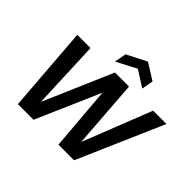

<svg xmlns="http://www.w3.org/2000/svg" viewBox="-204 -1208 1477 1477"><g transform="rotate(45 535.0 -469.5)"><path d="M154 0 100 -700H244L267 -140H268L510 -700H663L704 -141H705L925 -700H1070L765 0H595L552 -520H551L324 0ZM451 -760 468 -856 630 -939 763 -856 746 -761 614 -845Z"/></g></svg>

Font: DM Sans 28pt
Style: Bold Italic
Weight: 700
Italic angle: -10°
Version: Version 4.004;gftools[0.9.30]